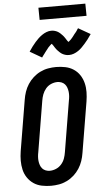

<svg xmlns="http://www.w3.org/2000/svg" viewBox="-70 -1172 681 1223"><g transform="rotate(-5 270.5 -560.5)"><path d="M206 8Q176 8 147 2Q118 -4 95 -19.5Q72 -35 56 -58.5Q40 -82 33.5 -110Q27 -138 27 -167.5Q27 -197 32 -228L86 -552Q90 -578 98.5 -603Q107 -628 121.5 -650.5Q136 -673 156.5 -691.5Q177 -710 201.5 -722Q226 -734 252 -738.5Q278 -743 303 -743Q333 -743 362 -737Q391 -731 414.5 -715.5Q438 -700 453.5 -676.5Q469 -653 476 -625Q483 -597 482.5 -567.5Q482 -538 477 -507L423 -183Q419 -157 410.5 -132Q402 -107 387.5 -84.5Q373 -62 352.5 -43.5Q332 -25 307.5 -13Q283 -1 257 3.5Q231 8 206 8ZM206 -88Q226 -88 246 -96.5Q266 -105 280.5 -121.5Q295 -138 302 -158Q309 -178 312 -198L366 -523Q369 -537 370 -551Q371 -565 369.5 -578.5Q368 -592 363.5 -605Q359 -618 350.5 -627.5Q342 -637 329.5 -642Q317 -647 303 -647Q283 -647 263 -638.5Q243 -630 229 -613.5Q215 -597 207.5 -577Q200 -557 197 -537L143 -212Q140 -198 139 -184Q138 -170 139.5 -156.5Q141 -143 145.5 -130Q150 -117 158.5 -107.5Q167 -98 179.5 -93Q192 -88 206 -88ZM220 -811 144 -855Q155 -872 166 -886.5Q177 -901 187.5 -913Q198 -925 208.5 -935Q219 -945 232.5 -954.5Q246 -964 261.5 -970Q277 -976 292 -976Q297 -976 302 -975.5Q307 -975 311 -974Q315 -973 319.5 -971.5Q324 -970 328.5 -968Q333 -966 336.5 -963.5Q340 -961 343.5 -958.5Q347 -956 350 -953Q353 -950 356.5 -946.5Q360 -943 363.5 -939.5Q367 -936 369.5 -932.5Q372 -929 374.5 -925.5Q377 -922 379 -919Q381 -916 384 -911Q387 -906 390 -902Q393 -898 396 -895Q399 -892 398 -890H397Q396 -890 394.5 -890.5Q393 -891 392 -891H391L394 -894Q397 -896 400 -898.5Q403 -901 405.5 -903.5Q408 -906 410 -907.5Q412 -909 413.5 -911Q415 -913 417 -915Q419 -917 421 -919.5Q423 -922 425 -924.5Q427 -927 429 -929.5Q431 -932 433 -935Q435 -938 437.5 -941Q440 -944 442.5 -947Q445 -950 448 -953.5Q451 -957 453.5 -961Q456 -965 458.5 -969Q461 -973 464 -977L541 -933Q529 -915 518 -900.5Q507 -886 496.5 -874.5Q486 -863 476 -852.5Q466 -842 452 -832.5Q438 -823 423 -817.5Q408 -812 393 -812Q388 -812 383 -812.5Q378 -813 373.5 -814Q369 -815 365 -816.5Q361 -818 356 -820Q351 -822 347.5 -824.5Q344 -827 340.5 -829.5Q337 -832 334 -835Q331 -838 327.5 -841.5Q324 -845 320.5 -848.5Q317 -852 314.5 -855.5Q312 -859 309.5 -862.5Q307 -866 305 -869Q303 -872 300 -877Q297 -882 294 -886Q291 -890 288 -893Q285 -896 286 -897Q286 -898 286 -898Q286 -898 287 -898Q288 -898 290 -897.5Q292 -897 293 -897H294Q293 -896 290 -894Q287 -892 284 -889.5Q281 -887 278.5 -884.5Q276 -882 274 -880Q272 -878 270.5 -876.5Q269 -875 267 -873Q265 -871 263 -868.5Q261 -866 259.5 -863.5Q258 -861 255.5 -858.5Q253 -856 251 -853Q249 -850 246.5 -847Q244 -844 241.5 -840.5Q239 -837 236.5 -833.5Q234 -830 231 -826.5Q228 -823 225.5 -819Q223 -815 220 -811ZM525 -1051H225L224 -1129H524Z"/></g></svg>

Font: Iosevka
Style: Bold Italic
Weight: 700
Italic angle: -9°
Monospace: yes
Designer: Belleve Invis
Foundry: Belleve Invis
Version: Version 32.5.0; ttfautohint (v1.8.4)